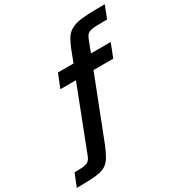

<svg xmlns="http://www.w3.org/2000/svg" viewBox="-382 -895 1179 1248"><g transform="rotate(-30 208.0 -270.5)"><path d="M-169 201 -131 106Q-93 106 -70 104Q-47 102 -34.5 95.5Q-22 89 -15 78.5Q-8 68 -2 52L176 -408H59L100 -510H217L247 -589Q264 -634 281 -662.5Q298 -691 321.5 -707Q345 -723 379 -730.5Q413 -738 463.5 -740Q514 -742 585 -742L549 -649Q494 -649 463 -647.5Q432 -646 415.5 -639Q399 -632 390.5 -616.5Q382 -601 372 -574L348 -510H496L456 -408H308L131 46Q112 92 96 121Q80 150 59 166.5Q38 183 8.5 190Q-21 197 -64.5 199Q-108 201 -169 201Z"/></g></svg>

Font: Saira Expanded SemiBold
Style: Italic
Weight: 600
Width: 7
Italic angle: -12°
Designer: Hector Gatti with collaboration of the Omnibus-Type team
Foundry: Omnibus-Type
Version: Version 1.101